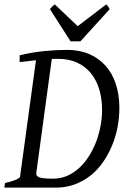

<svg xmlns="http://www.w3.org/2000/svg" viewBox="-20 -858 586 878"><path d="M525.9 -363.8Q525.9 -320.8 517.6 -277.1Q509.3 -233.4 492.7 -193.1Q476.1 -152.8 451.7 -117.4Q427.2 -82 394.8 -55.9Q362.3 -29.8 322.3 -14.9Q282.2 0 234.9 0H0L2.9 -21Q33.7 -27.8 52.2 -35.9Q70.8 -43.9 71.8 -50.8L144.5 -582.5L69.8 -574.2V-605Q126 -618.7 180.9 -624.3Q235.8 -629.9 286.1 -629.9Q343.3 -629.9 387.7 -610.8Q432.1 -591.8 462.9 -557.1Q493.7 -522.5 509.8 -473.4Q525.9 -424.3 525.9 -363.8ZM246.1 -588.9H231.4Q224.1 -588.9 216.8 -588.4L146 -67.9Q145 -60.5 147.9 -55.7Q150.9 -50.8 159.2 -47.4Q167.5 -43.9 182.9 -42.5Q198.2 -41 222.2 -41Q258.3 -41 288.8 -54.7Q319.3 -68.4 344.2 -91.8Q369.1 -115.2 388.4 -146.5Q407.7 -177.7 420.7 -212.6Q433.6 -247.6 440.2 -284.2Q446.8 -320.8 446.8 -355Q446.8 -407.2 433.6 -450.2Q420.4 -493.2 395 -523.9Q369.6 -554.7 332.3 -571.8Q294.9 -588.9 246.1 -588.9ZM347.7 -668.9H302.7L208.5 -815.9Q215.3 -825.2 219.2 -828.6Q223.1 -832 230.5 -837.9L335.4 -738.3L465.8 -837.9Q471.7 -832.5 474.4 -828.9Q477.1 -825.2 481.4 -815.9Z"/></svg>

Font: Gentium Plus Am
Style: Italic
Weight: 400
Italic angle: -8°
Designer: J. Victor Gaultney, Annie Olsen, Iska Routamaa, Becca Hirsbrunner
Foundry: SIL International
Version: Version 5.000